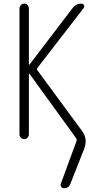

<svg xmlns="http://www.w3.org/2000/svg" viewBox="-20 -750 540 1035"><path d="M111.3 0Q100.6 0 92.8 -7.8Q85 -15.6 85 -26.4V-704.1Q85 -713.9 92.3 -722.2Q99.6 -730.5 111.3 -730.5Q121.1 -730.5 128.4 -722.7Q135.7 -714.8 135.7 -704.1V-402.3Q135.7 -400.4 136.7 -400.4L138.7 -401.4L371.1 -706.1Q389.6 -730.5 419.9 -730.5Q428.7 -730.5 432.6 -722.2Q436.5 -713.9 430.7 -706.1L181.6 -383.8Q176.8 -377.9 181.6 -371.1L420.9 -45.9Q455.1 -1 433.6 52.7L359.4 241.2Q349.6 265.6 324.2 264.6Q315.4 264.6 310.1 257.3Q304.7 250 307.6 241.2L392.6 9.8Q395.5 2 390.6 -4.9L138.7 -352.5Q138.7 -353.5 136.7 -353.5Q135.7 -353.5 135.7 -352.5V-26.4Q135.7 -15.6 128.4 -7.8Q121.1 0 111.3 0Z"/></svg>

Font: Rounded Mgen+ 2m light
Style: Regular
Weight: 200
Designer: [Source Han Sans]
Ryoko NISHIZUKA  (kana & ideographs); Paul D. Hunt (Latin, Greek & Cyrillic); Wenlong ZHANG  (bopomofo
Version: Version 1.059.20150602